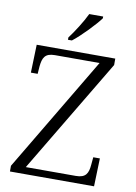

<svg xmlns="http://www.w3.org/2000/svg" viewBox="-100 -995 749 1059"><g transform="rotate(10 274.5 -465.5)"><path d="M221 -784V-771H243C290 -807 365 -886 390 -921V-931H312C291 -886 250 -822 221 -784ZM32 0H503L508 -157H471L467 -114C463 -66 450 -39 394 -39H114L496 -678V-714H56L51 -557H89L92 -599C97 -648 109 -675 165 -675H415L32 -32Z"/></g></svg>

Font: Noto Serif Georgian Light
Style: Regular
Weight: 300
Designer: Monotype Design Team, Akaki Razmadze
Foundry: Google LLC
Version: Version 2.003